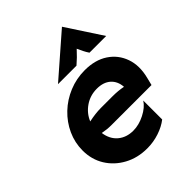

<svg xmlns="http://www.w3.org/2000/svg" viewBox="-189 -742 857 857"><g transform="rotate(-45 239.5 -313.5)"><path d="M236.1 13.9Q175.7 13.9 127.8 -12.2Q79.9 -38.2 52.4 -82.6Q25 -127.1 25 -183.3Q25 -233.3 45.5 -278.1Q66 -322.9 102.1 -357.3Q138.2 -391.7 185.4 -411.1Q232.6 -430.6 285.4 -430.6Q350.7 -430.6 394.8 -401.4Q438.9 -372.2 456.6 -322.2Q474.3 -272.2 458.3 -209L449.3 -172.9H195.1Q181.9 -172.9 168.8 -174.3Q155.6 -175.7 141 -178.5Q147.2 -134.7 176 -110.4Q204.9 -86.1 247.9 -86.1Q284 -86.1 320.8 -104.9Q357.6 -123.6 374.3 -150V-30.6Q348.6 -10.4 312.2 1.7Q275.7 13.9 236.1 13.9ZM141 -251.4Q183.3 -260.4 216.7 -260.4H290.3Q327.1 -260.4 356.9 -254.2Q354.2 -291.7 330.2 -312.8Q306.2 -334 265.3 -334Q222.9 -334 189.6 -311.1Q156.2 -288.2 141 -251.4ZM156.9 -470.8 350.7 -639.6 461.1 -470.8H355.6Q347.2 -483.3 341 -495.8Q334.7 -508.3 327.8 -523.6Q313.9 -508.3 301 -495.8Q288.2 -483.3 273.6 -470.8Z"/></g></svg>

Font: Afacad
Style: Bold Italic
Weight: 700
Italic angle: -14°
Designer: Kristian Moeller
Foundry: Dicotype
Version: Version 1.000; ttfautohint (v1.8.4.7-5d5b)